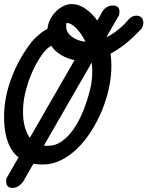

<svg xmlns="http://www.w3.org/2000/svg" viewBox="-45 -763 724 943"><path d="M233 -549Q221 -540 212 -540Q210 -539 209.5 -539Q209 -539 207 -538Q204 -544 201 -550Q198 -556 196 -562ZM360 -464Q314 -464 271.5 -484Q229 -504 207 -538Q188 -530 164 -498Q140 -466 118.5 -420.5Q97 -375 82.5 -321Q68 -267 68 -215Q68 -140 96.5 -93.5Q125 -47 182 -47H191Q229 -47 261.5 -71Q294 -95 320 -134Q346 -173 366 -224Q386 -275 399 -329Q408 -368 408 -413Q408 -427 407 -440Q406 -453 404 -467Q393 -465 382.5 -464.5Q372 -464 360 -464ZM86 -524Q110 -560 136 -584Q162 -608 188 -621Q191 -648 203 -670.5Q215 -693 232 -709Q249 -725 268.5 -734Q288 -743 307 -743Q333 -743 358 -730Q383 -717 405 -695Q427 -673 445.5 -643Q464 -613 477 -580Q531 -605 583 -663H582Q602 -686 623 -686Q659 -686 659 -650Q659 -642 655 -632Q651 -622 642 -613V-614Q570 -537 498 -500Q500 -486 501 -470Q502 -454 502 -439Q502 -386 490 -330Q478 -274 455.5 -220Q433 -166 402.5 -118Q372 -70 334.5 -33.5Q297 3 254 24Q211 45 165 45Q68 45 21.5 -14.5Q-25 -74 -25 -189Q-25 -239 -15.5 -286.5Q-6 -334 10 -377Q26 -420 45.5 -457Q65 -494 86 -524ZM390 -525Q386 -533 383 -541.5Q380 -550 375 -558Q380 -557 383.5 -557Q387 -557 392 -557Q394 -557 396 -557Q398 -557 403 -558Q405 -558 408 -558.5Q411 -559 413 -559ZM280 -632Q280 -604 307.5 -583Q335 -562 375 -558Q355 -598 330 -624Q305 -650 282 -650Q281 -650 280.5 -644.5Q280 -639 280 -632ZM452 -695 451 -694Q471 -736 509 -736Q542 -736 542 -704Q542 -700 540 -694V-689L76 116Q69 133 52 146.5Q35 160 17 160Q-15 160 -15 127Q-15 122 -14.5 118.5Q-14 115 -11 109Z"/></svg>

Font: Discipuli Britannica Bold
Style: Regular
Weight: 700
Designer: Peter Wiegel
Foundry: Peter Wiegel
Version: Version 0.001 2009